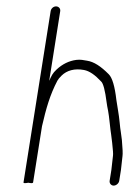

<svg xmlns="http://www.w3.org/2000/svg" viewBox="-20 -652 429 601"><path d="M353.2 -86 358.6 -120 363.4 -163C364.6 -170.3 363.9 -187.3 361.5 -214L358.3 -238C356.9 -246 355.6 -256.7 354.4 -270C352.3 -292.9 347.2 -318.8 344.3 -339C339.4 -381.7 331.5 -408.5 320.5 -419.5C295.6 -444.6 274 -458.7 252.4 -462C241.8 -463.6 232.7 -466.3 218.8 -464.5C196 -461.5 175.5 -451.5 157.2 -434.5C144.3 -422.5 141.2 -414.7 134 -399L168.5 -617C169.8 -625.2 163.7 -632 155.4 -632C147 -632 139.8 -625.2 138.5 -617L53.6 -81C53.2 -78.3 58.2 -78 68.5 -80C78.2 -78 83.2 -78.3 83.6 -81L111.5 -257C124.1 -311.7 136.4 -355.4 159.7 -399.5C162 -403.8 166.4 -409.2 172.9 -415.5C189.2 -431.5 213.4 -438.5 243.1 -432.9C260.2 -429.6 277.1 -417.7 296.5 -397C303.2 -391.3 309 -369.1 313.9 -330.5C314.8 -323.5 316.3 -315 318.4 -305C321.7 -289 325.2 -246 328 -230L331.1 -205C333.6 -183 334.5 -169.7 333.7 -165L328.6 -120L323.2 -86C322 -78.1 327.9 -71 335.8 -71C343.8 -71 352 -78.1 353.2 -86Z"/></svg>

Font: MewTooHand
Style: CondIta
Weight: 400
Designer: Mew Too, Robert Jablonski
Version: Version 0.77